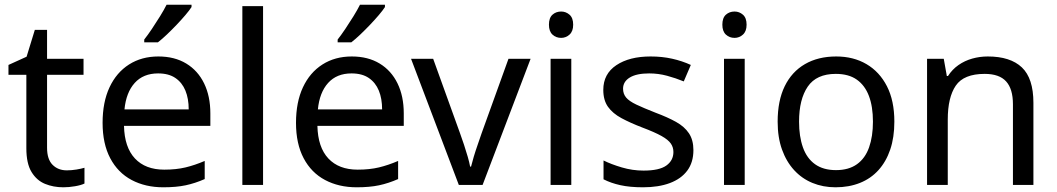

<svg xmlns="http://www.w3.org/2000/svg" viewBox="-20 -786 4493 816"><path d="M264 -62Q284 -62 305 -65.5Q326 -69 339 -73V-6Q325 1 299 5.5Q273 10 249 10Q207 10 171.5 -4.5Q136 -19 114 -55Q92 -91 92 -156V-468H16V-510L93 -545L128 -659H180V-536H335V-468H180V-158Q180 -109 203.5 -85.5Q227 -62 264 -62Z M653 -546Q722 -546 771.5 -516Q821 -486 847.5 -431.5Q874 -377 874 -304V-251H507Q509 -160 553.5 -112.5Q598 -65 678 -65Q729 -65 768.5 -74.5Q808 -84 850 -102V-25Q809 -7 769 1.5Q729 10 674 10Q598 10 539.5 -21Q481 -52 448.5 -113.5Q416 -175 416 -264Q416 -352 445.5 -415Q475 -478 528.5 -512Q582 -546 653 -546ZM652 -474Q589 -474 552.5 -433.5Q516 -393 509 -321H782Q782 -367 768 -401Q754 -435 725.5 -454.5Q697 -474 652 -474ZM794 -756Q785 -742 768 -722Q751 -702 730.5 -680.5Q710 -659 689.5 -639.5Q669 -620 651 -606H593V-618Q608 -637 625.5 -663Q643 -689 660 -716.5Q677 -744 688 -766H794Z M1098 0H1010V-760H1098Z M1475 -546Q1544 -546 1593.5 -516Q1643 -486 1669.5 -431.5Q1696 -377 1696 -304V-251H1329Q1331 -160 1375.5 -112.5Q1420 -65 1500 -65Q1551 -65 1590.5 -74.5Q1630 -84 1672 -102V-25Q1631 -7 1591 1.5Q1551 10 1496 10Q1420 10 1361.5 -21Q1303 -52 1270.5 -113.5Q1238 -175 1238 -264Q1238 -352 1267.5 -415Q1297 -478 1350.5 -512Q1404 -546 1475 -546ZM1474 -474Q1411 -474 1374.5 -433.5Q1338 -393 1331 -321H1604Q1604 -367 1590 -401Q1576 -435 1547.5 -454.5Q1519 -474 1474 -474ZM1616 -756Q1607 -742 1590 -722Q1573 -702 1552.5 -680.5Q1532 -659 1511.5 -639.5Q1491 -620 1473 -606H1415V-618Q1430 -637 1447.5 -663Q1465 -689 1482 -716.5Q1499 -744 1510 -766H1616Z M1930 0 1727 -536H1821L1935 -220Q1943 -198 1952 -171Q1961 -144 1968 -119.5Q1975 -95 1978 -78H1982Q1986 -95 1993.5 -120Q2001 -145 2010.5 -172Q2020 -199 2027 -220L2141 -536H2235L2031 0Z M2408 -536V0H2320V-536ZM2365 -737Q2385 -737 2400.5 -723.5Q2416 -710 2416 -681Q2416 -653 2400.5 -639Q2385 -625 2365 -625Q2343 -625 2328 -639Q2313 -653 2313 -681Q2313 -710 2328 -723.5Q2343 -737 2365 -737Z M2927 -148Q2927 -96 2901 -61Q2875 -26 2827 -8Q2779 10 2713 10Q2657 10 2616.5 1Q2576 -8 2545 -24V-104Q2577 -88 2622.5 -74.5Q2668 -61 2715 -61Q2782 -61 2812 -82.5Q2842 -104 2842 -140Q2842 -160 2831 -176Q2820 -192 2791.5 -208Q2763 -224 2710 -244Q2658 -264 2621 -284Q2584 -304 2564 -332Q2544 -360 2544 -404Q2544 -472 2599.5 -509Q2655 -546 2745 -546Q2794 -546 2836.5 -536.5Q2879 -527 2916 -510L2886 -440Q2852 -454 2815 -464Q2778 -474 2739 -474Q2685 -474 2656.5 -456.5Q2628 -439 2628 -409Q2628 -387 2641 -371.5Q2654 -356 2684.5 -341.5Q2715 -327 2766 -307Q2817 -288 2853 -268Q2889 -248 2908 -219.5Q2927 -191 2927 -148Z M3145 -536V0H3057V-536ZM3102 -737Q3122 -737 3137.5 -723.5Q3153 -710 3153 -681Q3153 -653 3137.5 -639Q3122 -625 3102 -625Q3080 -625 3065 -639Q3050 -653 3050 -681Q3050 -710 3065 -723.5Q3080 -737 3102 -737Z M3781 -269Q3781 -202 3763.5 -150.5Q3746 -99 3713.5 -63Q3681 -27 3634.5 -8.5Q3588 10 3531 10Q3478 10 3433 -8.5Q3388 -27 3355 -63Q3322 -99 3303.5 -150.5Q3285 -202 3285 -269Q3285 -358 3315 -419.5Q3345 -481 3401 -513.5Q3457 -546 3534 -546Q3607 -546 3662.5 -513.5Q3718 -481 3749.5 -419.5Q3781 -358 3781 -269ZM3376 -269Q3376 -206 3392.5 -159.5Q3409 -113 3444 -88Q3479 -63 3533 -63Q3587 -63 3622 -88Q3657 -113 3673.5 -159.5Q3690 -206 3690 -269Q3690 -333 3673 -378Q3656 -423 3621.5 -447.5Q3587 -472 3532 -472Q3450 -472 3413 -418Q3376 -364 3376 -269Z M4178 -546Q4274 -546 4323 -499.5Q4372 -453 4372 -349V0H4285V-343Q4285 -408 4256 -440Q4227 -472 4165 -472Q4076 -472 4042 -422Q4008 -372 4008 -278V0H3920V-536H3991L4004 -463H4009Q4027 -491 4053.5 -509.5Q4080 -528 4112 -537Q4144 -546 4178 -546Z"/></svg>

Font: Noto Sans Devanagari
Style: Regular
Weight: 400
Designer: Jelle Bosma - Monotype Design Team
Foundry: Monotype Imaging Inc.
Version: Version 2.003